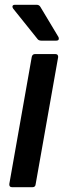

<svg xmlns="http://www.w3.org/2000/svg" viewBox="-20 -783 282 803"><path d="M129 -12Q128 0 115 0H31Q24 0 21 -4Q18 -8 19 -14L113 -546Q116 -557 127 -557H211Q218 -557 221 -553Q224 -549 223 -543ZM153 -613Q141 -613 136 -621L35 -747Q32 -752 32 -755Q32 -763 43 -763H133Q144 -763 149 -754L224 -629Q226 -626 226 -621Q226 -613 215 -613Z"/></svg>

Font: Open Sauce Two Medium Italic
Style: Regular
Weight: 500
Italic angle: -10°
Designer: Alfredo Marco Pradil
Foundry: Creative Sauce Fz LLC
Version: Version 1.477